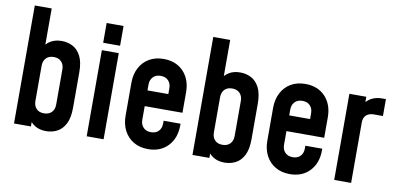

<svg xmlns="http://www.w3.org/2000/svg" viewBox="-72 -970 2474 1202"><g transform="rotate(10 1165.5 -369.0)"><path d="M269.5 12.5Q227 12.5 197.8 -5.2Q168.5 -23 152 -55L170.5 -79.5V0H63V-750H170.5V-468L152 -493Q168.5 -525 197.8 -542.8Q227 -560.5 269.5 -560.5Q306 -560.5 338 -544.2Q370 -528 390 -489.8Q410 -451.5 410 -386V-162Q410 -96 390 -58Q370 -20 338 -3.8Q306 12.5 269.5 12.5ZM236 -95Q267.5 -95 285 -113.5Q302.5 -132 302.5 -162V-386Q302.5 -416 285 -434.5Q267.5 -453 236.5 -453Q205 -453 187.8 -434.5Q170.5 -416 170.5 -386V-162Q170.5 -131.5 187.8 -113.2Q205 -95 236 -95Z M525 0V-547.5H632.5V0ZM525 -594.5V-720H632.5V-594.5Z M916.5 12.5Q864 12.5 825 -10.2Q786 -33 764.2 -74Q742.5 -115 742.5 -169.5V-378.5Q742.5 -432.5 764.2 -473.8Q786 -515 825 -537.8Q864 -560.5 916.5 -560.5Q995.5 -560.5 1042.8 -510.5Q1090 -460.5 1090 -378.5V-249H834.5V-349H982.5V-386Q982.5 -416 965 -434.5Q947.5 -453 916.5 -453Q885.5 -453 867.8 -434.5Q850 -416 850 -386V-162Q850 -132 867.8 -113.5Q885.5 -95 916.5 -95Q947.5 -95 965 -113.5Q982.5 -132 982.5 -162V-179.5H1090V-169.5Q1090 -88 1042.8 -37.8Q995.5 12.5 916.5 12.5Z M1404 12.5Q1361.5 12.5 1332.2 -5.2Q1303 -23 1286.5 -55L1305 -79.5V0H1197.5V-750H1305V-468L1286.5 -493Q1303 -525 1332.2 -542.8Q1361.5 -560.5 1404 -560.5Q1440.5 -560.5 1472.5 -544.2Q1504.5 -528 1524.5 -489.8Q1544.5 -451.5 1544.5 -386V-162Q1544.5 -96 1524.5 -58Q1504.5 -20 1472.5 -3.8Q1440.5 12.5 1404 12.5ZM1370.5 -95Q1402 -95 1419.5 -113.5Q1437 -132 1437 -162V-386Q1437 -416 1419.5 -434.5Q1402 -453 1371 -453Q1339.5 -453 1322.2 -434.5Q1305 -416 1305 -386V-162Q1305 -131.5 1322.2 -113.2Q1339.5 -95 1370.5 -95Z M1817.5 12.5Q1765 12.5 1726 -10.2Q1687 -33 1665.2 -74Q1643.5 -115 1643.5 -169.5V-378.5Q1643.5 -432.5 1665.2 -473.8Q1687 -515 1726 -537.8Q1765 -560.5 1817.5 -560.5Q1896.5 -560.5 1943.8 -510.5Q1991 -460.5 1991 -378.5V-249H1735.5V-349H1883.5V-386Q1883.5 -416 1866 -434.5Q1848.5 -453 1817.5 -453Q1786.5 -453 1768.8 -434.5Q1751 -416 1751 -386V-162Q1751 -132 1768.8 -113.5Q1786.5 -95 1817.5 -95Q1848.5 -95 1866 -113.5Q1883.5 -132 1883.5 -162V-179.5H1991V-169.5Q1991 -88 1943.8 -37.8Q1896.5 12.5 1817.5 12.5Z M2098.5 0V-547.5H2206V-461.5L2186.5 -484.5Q2204 -519.5 2234.5 -537Q2265 -554.5 2305 -554.5H2329.5V-447H2271.5Q2241 -447 2223.5 -430.8Q2206 -414.5 2206 -384.5V0Z"/></g></svg>

Font: Mohave Light SemiBold
Style: Regular
Weight: 600
Version: Version 2.003